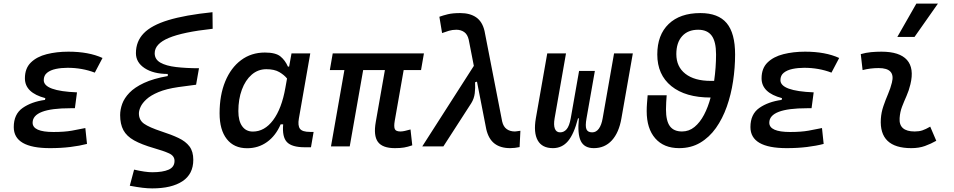

<svg xmlns="http://www.w3.org/2000/svg" viewBox="-20 -815 5313 1069"><path d="M258.3 9.8Q56.6 9.8 56.6 -107.4Q56.6 -179.2 106 -213.9Q155.3 -248.5 230.5 -258.8L232.4 -268.6Q118.7 -298.3 118.7 -378.9Q118.7 -434.6 151.9 -467Q185.1 -499.5 240.2 -513.4Q295.4 -527.3 360.8 -527.3Q474.1 -527.3 550.8 -492.2L507.8 -410.6Q437.5 -437.5 356 -437.5Q321.3 -437.5 291 -431.2Q260.7 -424.8 242.2 -409.9Q223.6 -395 223.6 -368.7Q223.6 -308.1 408.7 -300.8L397 -212.4H371.6Q161.6 -212.4 161.6 -131.8Q161.6 -80.1 277.8 -80.1Q338.9 -80.1 380.6 -87.6Q422.4 -95.2 455.1 -102.1L464.4 -13.7Q423.3 -2.9 371.3 3.4Q319.3 9.8 258.3 9.8Z M827.6 233.9Q802.7 233.9 773.7 230.5Q744.6 227.1 702.6 219.2L726.6 129.4Q789.6 144 827.6 144Q886.2 144 918.9 129.6Q951.7 115.2 951.7 80.6Q951.7 52.7 921.1 38.8Q890.6 24.9 837.4 9.8Q768.1 -10.3 726.6 -33.4Q685.1 -56.6 667 -90.3Q648.9 -124 648.9 -174.3Q648.9 -204.6 660.4 -236.6Q671.9 -268.6 700.7 -298.6Q729.5 -328.6 781.5 -353Q833.5 -377.4 914.1 -391.6V-403.3Q834.5 -403.3 785.6 -435.3Q736.8 -467.3 736.8 -519Q736.8 -584.5 780 -629.4Q823.2 -674.3 917 -702.9Q1010.7 -731.4 1163.1 -747.1L1164.1 -654.8Q998 -636.7 919.7 -603.8Q841.3 -570.8 841.3 -518.6Q841.3 -484.4 873 -466.3Q904.8 -448.2 960.7 -441.7Q1016.6 -435.1 1087.9 -435.1L1071.8 -343.3L972.7 -330.1Q905.3 -320.3 862.3 -302.2Q819.3 -284.2 795.7 -262.5Q772 -240.7 762.7 -220Q753.4 -199.2 753.4 -183.6Q753.4 -146.5 782 -126.2Q810.5 -106 879.9 -83Q934.6 -65.4 974.1 -46.6Q1013.7 -27.8 1034.9 0.2Q1056.2 28.3 1056.2 74.7Q1056.2 154.3 995.8 194.1Q935.5 233.9 827.6 233.9Z M1589.8 -444.3 1603 -517.6H1707.5L1644 -154.8Q1637.2 -115.7 1650.1 -98.1Q1663.1 -80.6 1706.1 -80.6H1726.1L1711.4 4.9H1676.8Q1605 4.9 1577.6 -23.9Q1550.3 -52.7 1556.6 -122.6H1542.5Q1515.1 -59.1 1466.8 -24.4Q1418.5 10.3 1356 10.3Q1282.7 10.3 1242.7 -40.8Q1202.6 -91.8 1202.6 -184.1Q1202.6 -285.6 1234.1 -361.8Q1265.6 -438 1322.3 -480.2Q1378.9 -522.5 1454.6 -522.5Q1515.1 -522.5 1541.5 -500.7Q1567.9 -479 1583 -444.3ZM1462.9 -429.7Q1416.5 -429.7 1381.3 -399.2Q1346.2 -368.7 1326.7 -315.9Q1307.1 -263.2 1307.1 -196.3Q1307.1 -141.6 1328.4 -112.1Q1349.6 -82.5 1387.7 -82.5Q1453.1 -82.5 1500.7 -146.2Q1548.3 -210 1568.8 -325.7L1578.1 -377.9Q1562.5 -397.5 1535.2 -413.6Q1507.8 -429.7 1462.9 -429.7Z M2178.7 9.8Q2109.4 9.8 2084 -25.1Q2058.6 -60.1 2072.3 -136.7L2123 -424.8H2002L1927.2 0H1822.8L1897.5 -424.8H1816.4L1832.5 -517.6H2340.3L2324.2 -424.8H2227.5L2177.7 -141.6Q2172.4 -110.8 2178 -96.9Q2183.6 -83 2209.5 -83Q2221.2 -83 2234.4 -86.2Q2247.6 -89.4 2265.6 -94.2L2275.4 -5.9Q2250 2.9 2229.7 6.3Q2209.5 9.8 2178.7 9.8Z M2820.3 9.8Q2766.6 9.8 2733.4 -15.6Q2700.2 -41 2687.5 -95.2L2635.7 -360.4L2625 -356.9Q2627 -325.7 2623.3 -295.7Q2619.6 -265.6 2604 -240.7L2448.7 0H2331.1L2618.2 -448.2L2589.8 -593.8Q2583 -623.5 2564.5 -636.5Q2545.9 -649.4 2521 -649.4Q2498.5 -649.4 2479.2 -643.6Q2460 -637.7 2441.4 -630.9L2426.3 -721.7Q2446.3 -729 2473.1 -735.6Q2500 -742.2 2542.5 -742.2Q2596.7 -742.2 2631.1 -718.5Q2665.5 -694.8 2677.7 -642.6L2775.9 -138.7Q2782.7 -109.4 2801.3 -96.2Q2819.8 -83 2846.7 -83Q2849.1 -83 2856.4 -84Q2863.8 -85 2877.4 -86.9L2873 3.9Q2846.2 9.8 2820.3 9.8Z M3286.1 9.8Q3233.4 9.8 3213.9 -29.5Q3194.3 -68.8 3203.1 -156.2H3198.2Q3175.8 -68.8 3142.6 -29.5Q3109.4 9.8 3058.6 9.8Q2998 9.8 2973.9 -33.4Q2949.7 -76.7 2963.4 -156.2L3026.9 -517.6H3131.3L3067.9 -156.2Q3061.5 -119.1 3069.3 -98.6Q3077.1 -78.1 3098.6 -78.1Q3120.1 -78.1 3135 -95.7Q3149.9 -113.3 3157.7 -156.2L3204.1 -419.9H3292L3245.6 -156.2Q3237.8 -112.8 3245.1 -95.5Q3252.4 -78.1 3277.3 -78.1Q3299.3 -78.1 3314.2 -98.6Q3329.1 -119.1 3335.4 -156.2L3398.9 -517.6H3503.4L3439.9 -156.2Q3426.3 -76.7 3386.7 -33.4Q3347.2 9.8 3286.1 9.8Z M3761.2 9.8Q3675.8 9.8 3628.2 -44.7Q3580.6 -99.1 3580.6 -196.3Q3580.6 -217.8 3582.3 -240Q3584 -262.2 3585.9 -284.7H3691.9Q3690.4 -265.1 3689.2 -245.4Q3688 -225.6 3688 -206.1Q3688 -142.1 3709.7 -112.5Q3731.4 -83 3777.3 -83Q3816.4 -83 3846.9 -108.2Q3877.4 -133.3 3899.9 -176Q3922.4 -218.8 3936.5 -272Q3796.4 -272 3718 -335.4Q3639.6 -398.9 3639.6 -511.7Q3639.6 -620.6 3702.9 -681.4Q3766.1 -742.2 3879.4 -742.2Q3979 -742.2 4025.9 -686.3Q4072.8 -630.4 4072.8 -511.7Q4072.8 -437.5 4061.5 -362.8Q4050.3 -288.1 4026.6 -221.2Q4002.9 -154.3 3966.1 -102.3Q3929.2 -50.3 3878.4 -20.3Q3827.6 9.8 3761.2 9.8ZM3956.1 -364.7Q3961.4 -401.4 3964.1 -438.7Q3966.8 -476.1 3966.8 -511.7Q3966.8 -583.5 3942.4 -616.5Q3918 -649.4 3867.2 -649.4Q3810.1 -649.4 3777.8 -613.5Q3745.6 -577.6 3745.6 -513.7Q3745.6 -443.4 3796.1 -404.1Q3846.7 -364.7 3937 -364.7Z M4359.9 9.8Q4158.2 9.8 4158.2 -107.4Q4158.2 -179.2 4207.5 -213.9Q4256.8 -248.5 4332 -258.8L4334 -268.6Q4220.2 -298.3 4220.2 -378.9Q4220.2 -434.6 4253.4 -467Q4286.6 -499.5 4341.8 -513.4Q4397 -527.3 4462.4 -527.3Q4575.7 -527.3 4652.3 -492.2L4609.4 -410.6Q4539.1 -437.5 4457.5 -437.5Q4422.9 -437.5 4392.6 -431.2Q4362.3 -424.8 4343.8 -409.9Q4325.2 -395 4325.2 -368.7Q4325.2 -308.1 4510.3 -300.8L4498.5 -212.4H4473.1Q4263.2 -212.4 4263.2 -131.8Q4263.2 -80.1 4379.4 -80.1Q4440.4 -80.1 4482.2 -87.6Q4523.9 -95.2 4556.6 -102.1L4565.9 -13.7Q4524.9 -2.9 4472.9 3.4Q4420.9 9.8 4359.9 9.8Z M5159.2 -109.9 5192.9 -31.2Q5163.1 -14.2 5129.9 -2.2Q5096.7 9.8 5053.7 9.8Q4874 9.8 4884.3 -153.3Q4886.7 -189.9 4898.7 -224.6Q4910.6 -259.3 4924.6 -292Q4938.5 -324.7 4945.8 -355Q4966.8 -436 4872.1 -436Q4825.7 -436 4782.7 -424.8L4772.5 -513.7Q4801.3 -522 4830.1 -524.7Q4858.9 -527.3 4887.7 -527.3Q4988.8 -527.3 5029.8 -481.2Q5070.8 -435.1 5048.8 -345.2Q5040.5 -310.5 5027.1 -280.5Q5013.7 -250.5 5002.4 -221.2Q4991.2 -191.9 4988.8 -157.7Q4983.4 -83 5072.8 -83Q5097.2 -83 5115.5 -89.1Q5133.8 -95.2 5159.2 -109.9ZM4976.1 -609.4 5082 -794.9H5202.1L5071.8 -609.4Z"/></svg>

Font: Cascadia Code NF
Style: Italic
Weight: 400
Italic angle: -10°
Monospace: yes
Designer: Aaron Bell
Foundry: Saja Typeworks
Version: Version 2404.023; ttfautohint (v1.8.4)